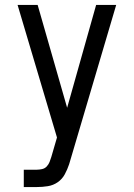

<svg xmlns="http://www.w3.org/2000/svg" viewBox="-20 -755 540 775"><path d="M76 0V-70H129Q139 -70 150 -72.5Q161 -75 168.5 -83Q176 -91 180 -101Q184 -111 187 -121L210 -200L51 -735H132L251 -320L368 -735H449L262 -102Q261 -99 260.5 -97Q260 -95 259 -92Q252 -71 241.5 -51.5Q231 -32 213 -19.5Q195 -7 173 -3.5Q151 0 129 0Z"/></svg>

Font: Iosevka SS04
Style: Regular
Weight: 400
Monospace: yes
Designer: Belleve Invis
Foundry: Belleve Invis
Version: Version 19.0.0; ttfautohint (v1.8.4)